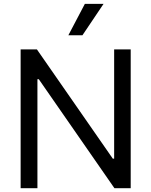

<svg xmlns="http://www.w3.org/2000/svg" viewBox="-20 -986 793 1006"><path d="M664.8 -727.3V0H579.5L183.2 -571H176.1V0H88.1V-727.3H173.3L571 -154.8H578.1V-727.3ZM338.1 -801.1 424.7 -965.9H522.7L411.9 -801.1Z"/></svg>

Font: InterMG
Style: Regular
Weight: 400
Designer: Rasmus Andersson
Foundry: rsms
Version: Version 3.019;December 26, 2023;FontCreator 15.0.0.2955 64-b